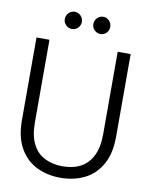

<svg xmlns="http://www.w3.org/2000/svg" viewBox="-95 -939 793 1020"><g transform="rotate(10 301.5 -429.0)"><path d="M302 12Q231 12 173.5 -16Q116 -44 82 -103.5Q48 -163 48 -255V-700H118V-254Q118 -183 141 -137.5Q164 -92 206.5 -71Q249 -50 302 -50Q358 -50 398.5 -71Q439 -92 462.5 -137.5Q486 -183 486 -254V-700H556V-255Q556 -163 522 -103.5Q488 -44 430.5 -16Q373 12 302 12ZM225 -777Q206 -777 192.5 -790.5Q179 -804 179 -823Q179 -842 192.5 -856Q206 -870 225 -870Q244 -870 257.5 -856Q271 -842 271 -823Q271 -804 257.5 -790.5Q244 -777 225 -777ZM379 -777Q360 -777 346.5 -790.5Q333 -804 333 -823Q333 -842 346.5 -856Q360 -870 379 -870Q398 -870 411 -856Q424 -842 424 -823Q424 -804 411 -790.5Q398 -777 379 -777Z"/></g></svg>

Font: DM Sans 36pt Light
Style: Regular
Weight: 300
Designer: Colophon Foundry, Jonny Pinhorn
Foundry: Colophon Foundry
Version: Version 4.004;gftools[0.9.30]